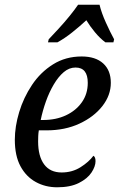

<svg xmlns="http://www.w3.org/2000/svg" viewBox="-20 -786 505 816"><path d="M223 10Q173 10 132 -12.5Q91 -35 67 -79.5Q43 -124 43 -192Q43 -248 61.5 -309.5Q80 -371 116 -425Q152 -479 205.5 -512.5Q259 -546 327 -546Q386 -546 418.5 -516.5Q451 -487 451 -434Q451 -381 415 -335Q379 -289 317.5 -260.5Q256 -232 178 -232H145Q143 -220 142.5 -207.5Q142 -195 142 -185Q142 -122 167.5 -87.5Q193 -53 242 -53Q287 -53 322.5 -75.5Q358 -98 377 -124Q386 -119 386 -101Q386 -79 369 -53Q352 -27 315.5 -8.5Q279 10 223 10ZM163 -276Q218 -276 260.5 -296Q303 -316 328 -351.5Q353 -387 353 -434Q353 -499 301 -499Q274 -499 251 -479.5Q228 -460 208.5 -427Q189 -394 175 -354.5Q161 -315 153 -276ZM187 -619Q205 -638 229 -664Q253 -690 275 -717Q297 -744 312 -766H403Q411 -732 430 -690Q449 -648 465 -619L462 -606H428Q405 -623 383.5 -649Q362 -675 347 -700Q319 -674 287 -648.5Q255 -623 224 -606H184Z"/></svg>

Font: Noto Serif SemiCondensed
Style: Italic
Weight: 400
Width: 4
Italic angle: -12°
Designer: Monotype Design Team
Foundry: Monotype Imaging Inc.
Version: Version 2.013